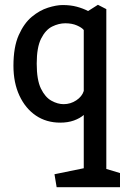

<svg xmlns="http://www.w3.org/2000/svg" viewBox="-20 -507 531 800"><path d="M216 273 207 219 329 194V-28Q313 -14 288 -5Q263 4 231 4Q173 4 129.5 -25.5Q86 -55 61 -108.5Q36 -162 36 -233Q36 -311 58 -360.5Q80 -410 112.5 -437Q145 -464 180 -475Q215 -486 241 -486Q274 -486 300 -479Q326 -472 347 -461L388 -487L423 -469V197L480 214V273ZM245 -73Q274 -73 298 -89Q322 -105 329 -128V-382Q321 -392 300.5 -401Q280 -410 252 -410Q225 -410 197.5 -396.5Q170 -383 151.5 -346.5Q133 -310 133 -242Q133 -174 150.5 -138Q168 -102 194 -87.5Q220 -73 245 -73Z"/></svg>

Font: Kreon
Style: Regular
Weight: 400
Designer: Julia Petretta
Foundry: Julia Petretta and Eli Heuer
Version: Version 2.002